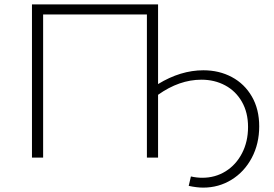

<svg xmlns="http://www.w3.org/2000/svg" viewBox="-20 -720 1251 877"><path d="M702 -336Q805 -399 909 -399Q981 -399 1039 -368Q1097 -337 1130.5 -279Q1164 -221 1164 -143Q1164 -63 1130 1Q1096 65 1037.5 101Q979 137 908 137Q879 137 842 129L852 86Q879 92 904 92Q963 92 1010.5 62.5Q1058 33 1085.5 -20Q1113 -73 1113 -140Q1113 -206 1085 -255Q1057 -304 1008.5 -330Q960 -356 900 -356Q799 -356 702 -287V0H651V-654H177V0H126V-700H702Z"/></svg>

Font: Hilab Light
Style: Regular
Weight: 300
Designer: Cristianderson Lima
Foundry: Cristianderson
Version: Version 1.0